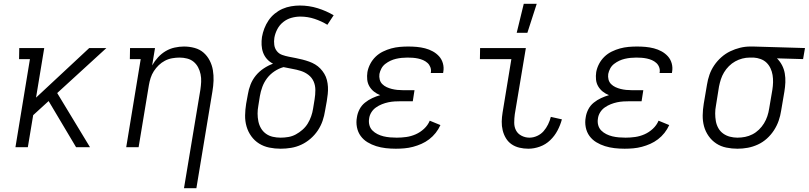

<svg xmlns="http://www.w3.org/2000/svg" viewBox="-20 -772 4242 1007"><path d="M452 0H379L235 -242L154 -168L126 0H61L137 -462H80L81 -520H212L169 -260L448 -520H538L280 -284Z M945 215 1031 -302Q1034 -322 1035 -342.5Q1036 -363 1032 -382.5Q1028 -402 1019 -419Q1010 -436 995.5 -448Q981 -460 961.5 -465Q942 -470 922 -470Q903 -470 883 -466.5Q863 -463 845 -453.5Q827 -444 812.5 -430Q798 -416 787 -399Q776 -382 770 -363Q764 -344 761 -326L707 0H642L718 -462H661L662 -520H793L778 -429Q791 -452 809 -471.5Q827 -491 849 -504Q871 -517 896 -522.5Q921 -528 945 -528Q974 -528 1001 -520.5Q1028 -513 1047.5 -496Q1067 -479 1079.5 -455Q1092 -431 1096.5 -404Q1101 -377 1100 -349Q1099 -321 1094 -292L1010 215Z M1452 8Q1421 8 1392 2Q1363 -4 1339 -19Q1315 -34 1298 -57.5Q1281 -81 1273 -109Q1265 -137 1265.5 -167Q1266 -197 1271 -228L1280 -277Q1284 -303 1294 -328.5Q1304 -354 1321.5 -375.5Q1339 -397 1363 -413Q1387 -429 1412 -438Q1394 -447 1380.5 -462Q1367 -477 1360 -496Q1353 -515 1352 -536Q1351 -557 1354 -578Q1358 -601 1366.5 -623Q1375 -645 1388.5 -665Q1402 -685 1421 -700.5Q1440 -716 1461.5 -725.5Q1483 -735 1506.5 -739Q1530 -743 1552 -743Q1601 -743 1646 -729Q1691 -715 1730 -692L1697 -642Q1666 -661 1630 -673Q1594 -685 1555 -685Q1532 -685 1508.5 -678.5Q1485 -672 1465.5 -656.5Q1446 -641 1434.5 -619Q1423 -597 1419 -574Q1416 -555 1418.5 -536.5Q1421 -518 1432 -504Q1443 -490 1460 -484Q1477 -478 1495 -474.5Q1513 -471 1531 -467.5Q1549 -464 1566.5 -459.5Q1584 -455 1601 -449Q1618 -443 1633 -434Q1648 -425 1660 -412.5Q1672 -400 1681 -385Q1690 -370 1694.5 -352.5Q1699 -335 1700 -316.5Q1701 -298 1699 -279Q1697 -260 1694 -242L1685 -192Q1681 -165 1672 -138.5Q1663 -112 1647 -88Q1631 -64 1608.5 -44.5Q1586 -25 1560 -13Q1534 -1 1506.5 3.5Q1479 8 1452 8ZM1452 -50Q1472 -50 1492.5 -53.5Q1513 -57 1531.5 -67Q1550 -77 1566.5 -91.5Q1583 -106 1594 -124Q1605 -142 1612 -162Q1619 -182 1622 -202L1630 -251Q1634 -275 1634 -299.5Q1634 -324 1625 -344.5Q1616 -365 1598 -379Q1580 -393 1558 -400Q1536 -407 1512.5 -411Q1489 -415 1467 -420Q1442 -413 1419.5 -398Q1397 -383 1381 -362Q1365 -341 1356 -316.5Q1347 -292 1343 -268L1335 -218Q1331 -197 1331 -176.5Q1331 -156 1335 -136Q1339 -116 1349 -99Q1359 -82 1375 -70.5Q1391 -59 1411 -54.5Q1431 -50 1452 -50Z M2056 8Q2029 8 2003 5Q1977 2 1953 -5.5Q1929 -13 1907.5 -26Q1886 -39 1871.5 -59Q1857 -79 1852 -105Q1847 -131 1852 -157Q1855 -178 1865.5 -198.5Q1876 -219 1894 -233.5Q1912 -248 1932.5 -257.5Q1953 -267 1974 -273Q1956 -280 1941.5 -291.5Q1927 -303 1917.5 -319Q1908 -335 1906 -354.5Q1904 -374 1907 -394Q1911 -416 1922 -437Q1933 -458 1950 -474.5Q1967 -491 1988.5 -501.5Q2010 -512 2032 -518Q2054 -524 2076.5 -526Q2099 -528 2121 -528Q2144 -528 2166 -526Q2188 -524 2209.5 -518.5Q2231 -513 2250 -502.5Q2269 -492 2283 -476.5Q2297 -461 2303 -439.5Q2309 -418 2305 -395L2304 -389H2239L2240 -393Q2242 -407 2237 -420Q2232 -433 2222 -442Q2212 -451 2199.5 -456.5Q2187 -462 2173 -465Q2159 -468 2145 -469Q2131 -470 2117 -470Q2102 -470 2087 -468.5Q2072 -467 2057 -463.5Q2042 -460 2028 -453.5Q2014 -447 2001 -437Q1988 -427 1980.5 -413Q1973 -399 1970 -384Q1968 -369 1971.5 -355Q1975 -341 1985 -331Q1995 -321 2008 -315Q2021 -309 2035 -305.5Q2049 -302 2063.5 -300.5Q2078 -299 2093 -299H2154L2145 -241H2084Q2067 -241 2050 -240Q2033 -239 2016.5 -235.5Q2000 -232 1983.5 -225.5Q1967 -219 1952 -208.5Q1937 -198 1927.5 -182.5Q1918 -167 1916 -150Q1913 -132 1917.5 -115.5Q1922 -99 1933.5 -87.5Q1945 -76 1960 -68.5Q1975 -61 1991.5 -57Q2008 -53 2026 -51.5Q2044 -50 2061 -50Q2086 -50 2111 -53.5Q2136 -57 2160 -67.5Q2184 -78 2204 -96.5Q2224 -115 2234 -139L2290 -116Q2280 -94 2265 -75Q2250 -56 2231 -41.5Q2212 -27 2190.5 -17.5Q2169 -8 2146.5 -2Q2124 4 2101 6Q2078 8 2056 8Z M2751 8Q2727 8 2704 2.5Q2681 -3 2663 -15.5Q2645 -28 2633.5 -47Q2622 -66 2616.5 -88.5Q2611 -111 2611.5 -134.5Q2612 -158 2616 -182L2662 -462H2497L2498 -520H2738L2680 -173Q2677 -151 2677 -128.5Q2677 -106 2686.5 -88Q2696 -70 2715.5 -60Q2735 -50 2757 -50Q2777 -50 2797 -59Q2817 -68 2831 -84Q2845 -100 2854.5 -119.5Q2864 -139 2869 -159L2927 -146Q2919 -116 2904 -87.5Q2889 -59 2865.5 -36.5Q2842 -14 2811.5 -3Q2781 8 2751 8ZM2690 -600 2727 -752H2795L2746 -600Z M3256 8Q3229 8 3203 5Q3177 2 3153 -5.5Q3129 -13 3107.5 -26Q3086 -39 3071.5 -59Q3057 -79 3052 -105Q3047 -131 3052 -157Q3055 -178 3065.5 -198.5Q3076 -219 3094 -233.5Q3112 -248 3132.5 -257.5Q3153 -267 3174 -273Q3156 -280 3141.5 -291.5Q3127 -303 3117.5 -319Q3108 -335 3106 -354.5Q3104 -374 3107 -394Q3111 -416 3122 -437Q3133 -458 3150 -474.5Q3167 -491 3188.5 -501.5Q3210 -512 3232 -518Q3254 -524 3276.5 -526Q3299 -528 3321 -528Q3344 -528 3366 -526Q3388 -524 3409.5 -518.5Q3431 -513 3450 -502.5Q3469 -492 3483 -476.5Q3497 -461 3503 -439.5Q3509 -418 3505 -395L3504 -389H3439L3440 -393Q3442 -407 3437 -420Q3432 -433 3422 -442Q3412 -451 3399.5 -456.5Q3387 -462 3373 -465Q3359 -468 3345 -469Q3331 -470 3317 -470Q3302 -470 3287 -468.5Q3272 -467 3257 -463.5Q3242 -460 3228 -453.5Q3214 -447 3201 -437Q3188 -427 3180.5 -413Q3173 -399 3170 -384Q3168 -369 3171.5 -355Q3175 -341 3185 -331Q3195 -321 3208 -315Q3221 -309 3235 -305.5Q3249 -302 3263.5 -300.5Q3278 -299 3293 -299H3354L3345 -241H3284Q3267 -241 3250 -240Q3233 -239 3216.5 -235.5Q3200 -232 3183.5 -225.5Q3167 -219 3152 -208.5Q3137 -198 3127.5 -182.5Q3118 -167 3116 -150Q3113 -132 3117.5 -115.5Q3122 -99 3133.5 -87.5Q3145 -76 3160 -68.5Q3175 -61 3191.5 -57Q3208 -53 3226 -51.5Q3244 -50 3261 -50Q3286 -50 3311 -53.5Q3336 -57 3360 -67.5Q3384 -78 3404 -96.5Q3424 -115 3434 -139L3490 -116Q3480 -94 3465 -75Q3450 -56 3431 -41.5Q3412 -27 3390.5 -17.5Q3369 -8 3346.5 -2Q3324 4 3301 6Q3278 8 3256 8Z M3848 8Q3818 8 3789 2Q3760 -4 3736.5 -19.5Q3713 -35 3696.5 -58.5Q3680 -82 3672.5 -109.5Q3665 -137 3665.5 -167.5Q3666 -198 3671 -228L3688 -328Q3692 -354 3701 -380Q3710 -406 3726 -429.5Q3742 -453 3763.5 -472Q3785 -491 3810 -503Q3835 -515 3861.5 -521.5Q3888 -528 3915 -528H3931L4202 -520L4192 -462L4055 -466Q4071 -450 4081.5 -430Q4092 -410 4096 -387Q4100 -364 4099 -340Q4098 -316 4094 -292L4077 -192Q4073 -165 4064 -139Q4055 -113 4039.5 -89Q4024 -65 4002.5 -45.5Q3981 -26 3955 -14Q3929 -2 3902 3Q3875 8 3848 8ZM3848 -50Q3868 -50 3888 -54Q3908 -58 3926.5 -67.5Q3945 -77 3960.5 -92Q3976 -107 3987 -125Q3998 -143 4004.5 -162.5Q4011 -182 4014 -202L4031 -302Q4034 -321 4034.5 -340.5Q4035 -360 4032 -378.5Q4029 -397 4021 -414Q4013 -431 4000 -443.5Q3987 -456 3969 -462.5Q3951 -469 3933 -470H3912Q3893 -470 3873.5 -465Q3854 -460 3836 -450Q3818 -440 3803 -425Q3788 -410 3777.5 -392.5Q3767 -375 3761 -356.5Q3755 -338 3751 -318L3735 -218Q3731 -198 3731 -177Q3731 -156 3734.5 -136.5Q3738 -117 3747.5 -100Q3757 -83 3773 -71.5Q3789 -60 3808.5 -55Q3828 -50 3848 -50Z"/></svg>

Font: Iosevka HT Light Extended
Style: Italic
Weight: 300
Width: 7
Italic angle: -9°
Monospace: yes
Designer: Belleve Invis
Foundry: Belleve Invis
Version: Version 32.3.0; ttfautohint (v1.8.4)